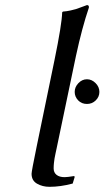

<svg xmlns="http://www.w3.org/2000/svg" viewBox="-20 -718 407 748"><path d="M271 -359.9Q271 -378.9 285.4 -394Q299.8 -409.2 318.8 -409.2Q337.4 -409.2 352.3 -394.3Q367.2 -379.4 367.2 -359.9Q367.2 -340.8 353 -326.9Q338.9 -313 318.8 -313Q297.9 -313 284.4 -327.1Q271 -341.3 271 -359.9ZM189 -62Q189 -45.9 200.2 -36.9Q211.4 -27.8 231.9 -27.8Q242.2 -27.8 269 -32.2L271 -28.8L263.2 -2.9Q215.8 9.8 172.9 9.8Q145.5 9.8 124.3 -2.4Q103 -14.6 103 -41Q103 -50.8 123 -147.9L191.9 -481.9Q221.2 -624.5 222.2 -669.9L225.1 -672.9Q239.7 -673.8 254.6 -677.2Q269.5 -680.7 276.1 -682.6Q282.7 -684.6 299.8 -691.2Q316.9 -697.8 318.8 -698.2Q327.6 -698.2 326.2 -688Q299.8 -610.8 275.9 -500L200.2 -138.2L196.3 -120.1Q193.4 -106.4 192.4 -100.3Q191.4 -94.2 190.2 -83.5Q189 -72.8 189 -62Z"/></svg>

Font: Linux Biolinum G
Style: Italic
Weight: 400
Italic angle: -12°
Designer: Philipp H. Poll
Foundry: Philipp H. Poll
Version: Version 0.5.1